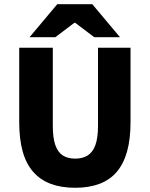

<svg xmlns="http://www.w3.org/2000/svg" viewBox="-20 -877 708 909"><path d="M336 12Q270 12 220.5 -6.5Q171 -25 137.5 -63Q104 -101 87.5 -159.5Q71 -218 71 -299V-651H230V-281Q230 -224 242 -190Q254 -156 277.5 -141Q301 -126 336 -126Q371 -126 395 -141Q419 -156 431.5 -190Q444 -224 444 -281V-651H598V-299Q598 -218 581.5 -159.5Q565 -101 532.5 -63Q500 -25 450.5 -6.5Q401 12 336 12ZM120 -701 251 -857H417L548 -701H426L336 -769H332L242 -701Z"/></svg>

Font: Source Sans 3 ExtraBold
Style: Regular
Weight: 800
Designer: Paul D. Hunt
Foundry: Adobe
Version: Version 3.052;hotconv 1.1.0;makeotfexe 2.6.0